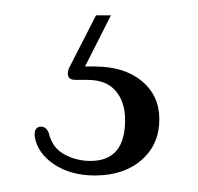

<svg xmlns="http://www.w3.org/2000/svg" viewBox="-20 -24 252 244"><path d="M102 -4.5H121L88 60.5Q93.5 60.5 100 60.5Q138 60.5 160.2 79Q182.5 97.5 182.5 127.5Q182.5 159.5 160 179.2Q137.5 199 100.5 199Q69.5 199 48.2 184.5Q27 170 24 148.5Q23.5 137.5 31.5 137Q38.5 136.5 42 145Q46.5 164 61.8 172.2Q77 180.5 95 180.5Q139 180.5 139 128.5Q139 105.5 127 91.5Q115 77.5 91 77.5H75.5Q68.5 77.5 66.8 73Q65 68.5 68 62Z"/></svg>

Font: Fraunces 144pt S050 Light
Style: Regular
Weight: 300
Version: Version 1.000; ttfautohint (v1.8.3)